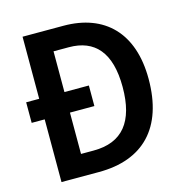

<svg xmlns="http://www.w3.org/2000/svg" viewBox="-106 -812 876 911"><g transform="rotate(-15 332.5 -357.0)"><path d="M286 -714H85V-409H21V-308H85V0H269C486 0 611 -125 611 -366C611 -593 487 -714 286 -714ZM284 -609C411 -609 482 -531 482 -361C482 -191 413 -105 271 -105H209V-308H329V-409H209V-609Z"/></g></svg>

Font: Noto Sans Ethiopic SemiCondensed SemiBold
Style: Regular
Weight: 600
Width: 4
Designer: Monotype Design Team
Foundry: Monotype Imaging Inc.
Version: Version 2.102